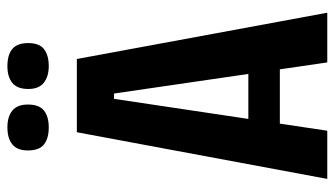

<svg xmlns="http://www.w3.org/2000/svg" viewBox="-208 -674 883 506"><g transform="rotate(-90 233.0 -421.5)"><path d="M14 0 137 -660H330L452 0H321L239 -562H225L141 0ZM115 -125V-208H358V-125ZM311 -734Q284 -734 267.5 -747Q251 -760 251 -788Q251 -817 267 -830Q283 -843 311 -843Q341 -843 356.5 -830Q372 -817 372 -788Q372 -759 356 -746.5Q340 -734 311 -734ZM150 -734Q121 -734 105 -746.5Q89 -759 89 -789Q89 -817 105 -830Q121 -843 150 -843Q178 -843 194 -830Q210 -817 210 -789Q210 -759 194 -746.5Q178 -734 150 -734Z"/></g></svg>

Font: Bricolage Grotesque 24pt Condensed SemiBold
Style: Regular
Weight: 600
Width: 3
Designer: Mathieu Triay
Foundry: Atelier Triay
Version: Version 1.001;gftools[0.9.33.dev8+g029e19f]